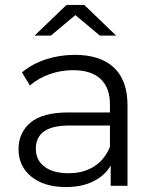

<svg xmlns="http://www.w3.org/2000/svg" viewBox="-20 -752 630 777"><path d="M496 -326V0H428V-82Q404 -41 357.5 -18Q311 5 247 5Q159 5 107 -37Q55 -79 55 -148Q55 -215 103.5 -256Q152 -297 258 -297H425V-329Q425 -397 387 -432.5Q349 -468 276 -468Q226 -468 180 -451.5Q134 -435 101 -406L69 -459Q109 -493 165 -511.5Q221 -530 283 -530Q386 -530 441 -478.5Q496 -427 496 -326ZM425 -158V-244H260Q125 -244 125 -150Q125 -104 160 -77.5Q195 -51 258 -51Q318 -51 361 -78.5Q404 -106 425 -158ZM384 -608 285 -691 186 -608H120L249 -732H321L450 -608Z"/></svg>

Font: Montserrat-Regular
Style: Regular
Weight: 400
Version: Version 7.200